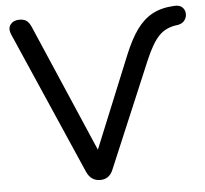

<svg xmlns="http://www.w3.org/2000/svg" viewBox="-52 -767 882 828"><g transform="rotate(-5 389.5 -353.0)"><path d="M349 7Q309 7 291 -33L22 -649Q9 -678 22.5 -695Q36 -712 61 -712Q83 -712 94 -702.5Q105 -693 113 -674L350 -124L512 -520Q539 -586 568.5 -627Q598 -668 636.5 -689Q675 -710 730 -713Q754 -715 766 -704Q778 -693 779 -677Q780 -661 770.5 -647.5Q761 -634 741 -630Q690 -625 659 -593.5Q628 -562 597 -488L405 -33Q389 7 349 7Z"/></g></svg>

Font: Chiron GoRound TC
Style: Regular
Weight: 400
Designer: Ryoko NISHIZUKA 西塚涼子 (kana, bopomofo & ideographs); Paul D. Hunt (Latin, Greek & Cyrillic); Sandoll Communications 산돌커뮤니
Foundry: Adobe
Version: Version 1.000;hotconv 1.1.1;makeotfexe 2.6.0